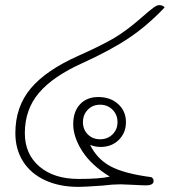

<svg xmlns="http://www.w3.org/2000/svg" viewBox="-20 -720 683 750"><path d="M77 -200Q77 -118 134 -69.5Q191 -21 287 -21Q370 -21 409 -30Q336 -75 301 -130Q266 -185 266 -235Q266 -284 292.5 -312.5Q319 -341 364 -341Q411 -341 441.5 -313.5Q472 -286 472 -243Q472 -201 444 -173.5Q416 -146 373 -146Q352 -146 332 -154Q359 -99 411.5 -70.5Q464 -42 571 -28Q580 -23 580 -13Q580 4 550 4Q534 4 500 2Q464 0 451 0Q420 0 380 5Q310 10 287 10Q212 10 156 -16Q100 -42 70 -89.5Q40 -137 40 -200Q40 -303 100 -374.5Q160 -446 286 -502Q378 -543 426 -571.5Q474 -600 529 -648Q563 -678 578 -689Q593 -700 601 -700Q617 -700 623 -691Q557 -621 485 -572.5Q413 -524 303 -474Q187 -422 132 -357Q77 -292 77 -200ZM304 -243Q304 -214 323 -195Q342 -176 371 -176Q400 -176 419.5 -195Q439 -214 439 -243Q439 -272 419.5 -291.5Q400 -311 371 -311Q342 -311 323 -291.5Q304 -272 304 -243Z"/></svg>

Font: Thasadith
Style: Regular
Weight: 400
Designer: Cadson Demak Co.,Ltd.
Foundry: Cadson Demak Co.,Ltd.
Version: Version 1.000; ttfautohint (v1.6)